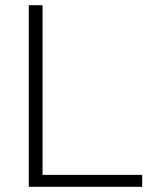

<svg xmlns="http://www.w3.org/2000/svg" viewBox="-20 -720 589 740"><path d="M91 0H528V-46H144V-700H91Z"/></svg>

Font: Arthouse Owned Light
Style: Regular
Weight: 300
Designer: Jeremy Tribby
Foundry: Tribby Type
Version: Version 1.000;PS 001.000;hotconv 1.0.88;makeotf.lib2.5.64775